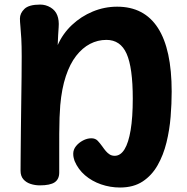

<svg xmlns="http://www.w3.org/2000/svg" viewBox="-20 -804 819 839"><path d="M504.4 15.4Q461.7 15.4 421.6 1.6Q381.6 -12.2 351.5 -38.1Q321.4 -63.9 305.9 -100.6Q304.1 -105.6 302.1 -113.7Q300 -121.9 300 -132.1Q300 -150.4 312.1 -165.4Q324.1 -180.3 342.4 -190Q360.7 -199.7 379.2 -199.7Q396.8 -199.7 407.1 -188.7Q417.3 -177.8 427.1 -164.1Q434.9 -152.7 442.7 -143.6Q450.6 -134.4 459.7 -128.8Q468.8 -123.2 481.4 -123.2Q506.7 -123.2 524.2 -151.7Q541.7 -180.2 550.9 -235.7Q560.2 -291.1 560.2 -373.1Q560.2 -508.6 533.3 -569.1Q506.4 -629.7 445.1 -629.7Q407 -629.7 373.4 -612.2Q339.9 -594.7 312.7 -559.8Q285.6 -525 267.7 -471.2Q249.8 -417.4 243.3 -344.1Q241.4 -321.8 240.2 -290.1Q239 -258.4 238.9 -220Q238.8 -181.6 238.8 -138.6Q238.8 -95.6 238.8 -50Q238.8 -20.9 218.9 -7.4Q199 6 153.9 6Q133.1 6 113.7 -0.3Q94.2 -6.6 82 -20.7Q69.8 -34.9 69.8 -58Q69.8 -82.9 70.3 -129.9Q70.8 -177 71.3 -235.4Q71.8 -293.9 72.8 -354.8Q73.8 -415.7 74.3 -468.8Q74.8 -522 74.8 -558Q74.8 -603.9 73.1 -635.4Q71.3 -667 69.2 -688.3Q67.1 -709.7 67.1 -722.8Q67.1 -746 86.7 -765Q106.3 -784 155.7 -784Q180.1 -784 201.3 -771.2Q222.4 -758.3 230.3 -737Q238.8 -715.7 236.3 -684.4Q233.8 -653.2 232.2 -607Q254.2 -657 294.2 -694.7Q334.2 -732.4 385.3 -753.6Q436.4 -774.8 492 -774.8Q610.2 -774.8 670.2 -681.7Q730.2 -588.6 730.2 -403.6Q730.2 -351.4 725.6 -294Q721 -236.6 707.5 -181.4Q694 -126.3 668.7 -81.9Q643.4 -37.4 603.4 -11Q563.3 15.4 504.4 15.4Z"/></svg>

Font: Playpen Sans Deva
Style: Regular
Weight: 400
Designer: Pooja Saxena, Gunjan Panchal, Laura Meseguer, Veronika Burian, José Scaglione
Foundry: TypeTogether
Version: Version 2.000